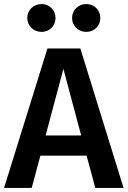

<svg xmlns="http://www.w3.org/2000/svg" viewBox="-25 -931 632 951"><path d="M181 -911C141 -911 110 -881 110 -842C110 -803 141 -773 181 -773C220 -773 250 -803 250 -842C250 -881 220 -911 181 -911ZM402 -911C363 -911 332 -881 332 -842C332 -803 363 -773 402 -773C442 -773 472 -803 472 -842C472 -881 442 -911 402 -911ZM587 0 373 -691H210L-5 0H132L175 -160H404L447 0ZM289 -590 377 -260H201Z"/></svg>

Font: Fira Sans Medium
Style: Regular
Weight: 500
Designer: Carrois Corporate & Edenspiekermann AG
Foundry: Carrois Corporate GbR & Edenspiekermann AG
Version: Version 4.203